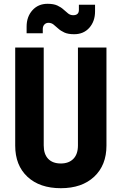

<svg xmlns="http://www.w3.org/2000/svg" viewBox="-20 -980 640 1010"><path d="M300 10Q189 10 124.5 -50Q60 -110 60 -214V-730H210V-215Q210 -169 233.5 -144.5Q257 -120 300 -120Q342 -120 366 -144.5Q390 -169 390 -215V-730H540V-214Q540 -111 475.5 -50.5Q411 10 300 10ZM370 -800Q338 -800 318.5 -809Q299 -818 286 -830Q273 -842 261.5 -851Q250 -860 235 -860Q222 -860 213.5 -851Q205 -842 205 -827V-805H120V-840Q120 -892 150.5 -926Q181 -960 230 -960Q262 -960 281.5 -951Q301 -942 314 -930Q327 -918 338.5 -909Q350 -900 365 -900Q395 -900 395 -928V-955H480V-920Q480 -868 450 -834Q420 -800 370 -800Z"/></svg>

Font: NKDuy Mono ExtraBold
Style: Regular
Weight: 800
Monospace: yes
Designer: NKDuy
Foundry: NKDuy
Version: Version 2.251; ttfautohint (v1.8.4.7-5d5b)